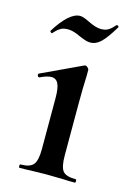

<svg xmlns="http://www.w3.org/2000/svg" viewBox="-92 -606 450 656"><g transform="rotate(15 133.0 -278.5)"><path d="M44 -12Q77 -12 89 -26.5Q101 -41 101 -81V-262Q101 -297 93.5 -312.5Q86 -328 69 -328Q54 -328 29 -316H28Q24 -316 22.5 -321Q21 -326 24 -328L167 -395L171 -396Q175 -396 179.5 -391.5Q184 -387 184 -384V-363Q182 -321 182 -264V-81Q182 -40 193.5 -26Q205 -12 239 -12Q242 -12 242 -6Q242 0 239 0Q213 0 198 -1L141 -2L84 -1Q69 0 44 0Q41 0 41 -6Q41 -12 44 -12ZM238 -557H240Q243 -557 245 -554.5Q247 -552 245 -550Q219 -507 202 -491.5Q185 -476 167 -476Q155 -476 142.5 -481Q130 -486 127 -487Q101 -500 82 -500Q66 -500 56.5 -494.5Q47 -489 40.5 -482Q34 -475 32 -473H31Q29 -473 26.5 -475.5Q24 -478 25 -480Q72 -555 110 -555Q121 -555 143 -544Q171 -530 189 -530Q206 -530 216.5 -537Q227 -544 238 -557Z"/></g></svg>

Font: Cormorant Garamond SemiBold
Style: Regular
Weight: 600
Designer: Christian Thalmann (Catharsis Fonts)
Version: Version 3.000